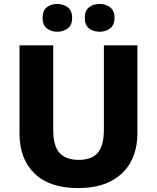

<svg xmlns="http://www.w3.org/2000/svg" viewBox="-20 -1037 796 974"><path d="M677 -360Q677 -278 643.5 -216Q610 -154 543.5 -118.5Q477 -83 375 -83Q231 -83 155 -157Q79 -231 79 -359V-807H250V-378Q250 -296 282.5 -261Q315 -226 379 -226Q446 -226 476.5 -262.5Q507 -299 507 -379V-807H677ZM196 -946Q196 -983 217.5 -1000Q239 -1017 270 -1017Q301 -1017 323.5 -1000Q346 -983 346 -946Q346 -910 323.5 -893Q301 -876 270 -876Q239 -876 217.5 -893Q196 -910 196 -946ZM410 -946Q410 -983 431.5 -1000Q453 -1017 486 -1017Q516 -1017 538.5 -1000Q561 -983 561 -946Q561 -910 538.5 -893Q516 -876 486 -876Q453 -876 431.5 -893Q410 -910 410 -946Z"/></svg>

Font: Noto Sans Kannada UI ExtraBold
Style: Regular
Weight: 800
Designer: Jelle Bosma - Monotype Design Team
Foundry: Monotype Imaging Inc.
Version: Version 2.005; ttfautohint (v1.8.4.7-5d5b)